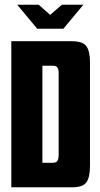

<svg xmlns="http://www.w3.org/2000/svg" viewBox="-20 -795 426 815"><path d="M53 -775H144L193 -732L243 -775H334L249 -673H138ZM28 -620H285Q332 -620 347 -598.5Q362 -577 362 -530V-91Q362 -43 347 -21.5Q332 0 287 0H28ZM203 -104Q220 -104 224.5 -113.5Q229 -123 229 -137V-484Q229 -500 224 -508Q219 -516 205 -516H160V-104Z"/></svg>

Font: Smooch Sans Thin ExtraBold
Style: Regular
Weight: 800
Version: Version 1.010